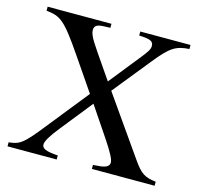

<svg xmlns="http://www.w3.org/2000/svg" viewBox="-98 -769 918 875"><g transform="rotate(15 361.0 -331.0)"><path d="M704 0V-19C651 -25 632 -37 593 -93L401 -367L544 -544C607 -622 632 -639 696 -643V-662H459V-643C513 -641 527 -634 527 -611C527 -596 517 -581 487 -544L375 -404L331 -468C278 -546 248 -584 248 -613C248 -636 266 -641 294 -642L323 -643V-662H22V-643C88 -636 109 -624 205 -483L311 -328L155 -133C78 -36 62 -24 10 -19V0H242V-19C184 -23 166 -32 166 -51C166 -66 182 -94 219 -140L338 -289L433 -148C467 -97 484 -66 484 -50C484 -32 466 -23 434 -21L408 -19V0Z"/></g></svg>

Font: STIX Math
Style: Regular
Weight: 400
Designer: MicroPress Inc., with final additions and corrections provided by Coen Hoffman, Elsevier (retired)
Version: Version 1.1.0